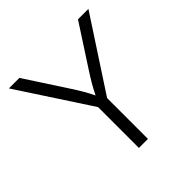

<svg xmlns="http://www.w3.org/2000/svg" viewBox="-188 -885 1042 1042"><g transform="rotate(-45 333.0 -364.0)"><path d="M298.3 0H367.7V-313.5L638.2 -727.5H558.1L403.8 -489.7C378.4 -450.2 356.4 -415 333.5 -367.7C311 -414.1 289.6 -449.2 263.2 -489.7L108.4 -727.5H27.8L298.3 -313.5Z"/></g></svg>

Font: Raveo Light
Style: Regular
Weight: 300
Designer: Jakub Foglar, Rasmus Andersson (Inter)
Foundry: Jakubfoglar.com
Version: Version 1.100;Glyphs 3.2.3 (3260)